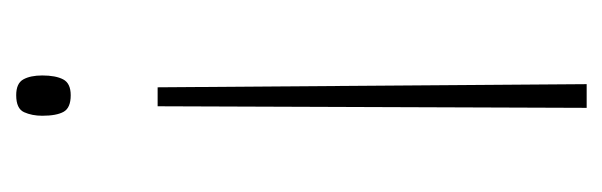

<svg xmlns="http://www.w3.org/2000/svg" viewBox="-280 -290 762 243"><g transform="rotate(-90 101.5 -169.0)"><path d="M127 -497Q127 -480 122 -470.5Q117 -461 102 -461Q86 -461 81 -470Q76 -479 76 -497Q76 -510 80.5 -520Q85 -530 102 -530Q117 -530 122 -521Q127 -512 127 -497ZM88 -351H112L116 192H86Z"/></g></svg>

Font: Noto Sans Gurmukhi UI Condensed Thin
Style: Regular
Weight: 100
Width: 3
Designer: Jelle Bosma - Monotype Design Team
Foundry: Monotype Imaging Inc.
Version: Version 2.004; ttfautohint (v1.8.4.7-5d5b)